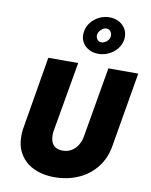

<svg xmlns="http://www.w3.org/2000/svg" viewBox="-109 -1097 949 1209"><g transform="rotate(10 365.5 -492.0)"><path d="M156 -700 77 -230Q66 -145 95 -86Q124 -27 184 3.5Q244 34 323 34Q406 34 475.5 3.5Q545 -27 591.5 -86Q638 -145 651 -230L731 -700H540L462 -247Q456 -217 440.5 -192.5Q425 -168 400 -153.5Q375 -139 342 -140Q311 -141 293.5 -155.5Q276 -170 270.5 -194.5Q265 -219 268 -246L347 -700ZM348 -899Q343 -865 356.5 -838Q370 -811 397.5 -795Q425 -779 460 -779Q496 -779 528 -794.5Q560 -810 581 -836.5Q602 -863 607 -897Q611 -933 597 -959.5Q583 -986 555.5 -1002Q528 -1018 492 -1018Q457 -1018 426 -1002.5Q395 -987 374 -960.5Q353 -934 348 -899ZM433 -897Q435 -910 443.5 -921Q452 -932 464 -939Q476 -946 487 -945Q504 -944 513 -930.5Q522 -917 520 -899Q519 -888 510.5 -877Q502 -866 490 -859.5Q478 -853 466 -854Q449 -855 440 -868Q431 -881 433 -897Z"/></g></svg>

Font: Jost ExtraBold
Style: Italic
Weight: 800
Italic angle: -5°
Version: Version 3.710